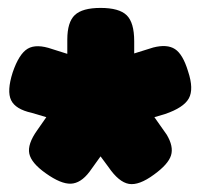

<svg xmlns="http://www.w3.org/2000/svg" viewBox="-20 -721 508 485"><path d="M234 -701Q281 -701 300 -682.5Q319 -664 319 -617V-586L367 -601Q402 -610 422 -597Q442 -584 455 -541Q470 -496 457 -472.5Q444 -449 397 -433L370 -425L401 -381Q419 -351 412 -328.5Q405 -306 369 -280Q331 -252 305.5 -256.5Q280 -261 254 -299L234 -326L206 -287Q184 -258 159 -257Q134 -256 96 -283Q59 -309 54 -333Q49 -357 74 -392L97 -425L60 -436Q19 -445 8 -468Q-3 -491 12 -538Q28 -585 50 -598Q72 -611 112 -597L150 -585V-621Q150 -665 169 -683Q188 -701 234 -701Z"/></svg>

Font: Fredoka
Style: Bold
Weight: 700
Designer: Ben Nathan
Foundry: Milena B. Brandão, Ben Nathan
Version: Version 2.001